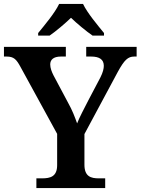

<svg xmlns="http://www.w3.org/2000/svg" viewBox="-22 -951 711 971"><path d="M171 -784V-771H229C261 -793 307 -832 337 -861C367 -832 414 -793 446 -771H504V-784C473 -822 419 -886 398 -931H277C256 -886 202 -822 171 -784ZM162 0H510V-49H478C438 -49 405 -58 405 -118V-273L574 -588C607 -648 625 -665 657 -665H669V-714H414V-665H439C481 -665 503 -650 503 -618C503 -605 499 -585 485 -558L425 -444C403 -401 380 -358 368 -327C357 -358 344 -393 322 -432L248 -571C240 -587 232 -607 232 -625C232 -648 247 -665 286 -665H311V-714H-2V-665H11C48 -665 61 -651 82 -612L267 -274V-116C267 -58 233 -49 190 -49H162Z"/></svg>

Font: Noto Serif Ethiopic SemiBold
Style: Regular
Weight: 600
Designer: Monotype Design Team
Foundry: Monotype Imaging Inc.
Version: Version 2.102